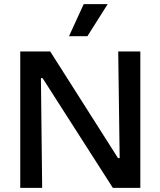

<svg xmlns="http://www.w3.org/2000/svg" viewBox="-20 -909 776 929"><path d="M78 0V-660H223L551 -144H559L552 -660H659V0H526L186 -531H178L184 0ZM403 -734H314L385 -889H501Z"/></svg>

Font: Bricolage Grotesque 24pt Medium
Style: Regular
Weight: 500
Designer: Mathieu Triay
Foundry: Atelier Triay
Version: Version 1.001;gftools[0.9.33.dev8+g029e19f]